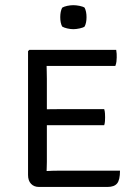

<svg xmlns="http://www.w3.org/2000/svg" viewBox="-20 -740 542 760"><path d="M455 -64.5Q455 -27.5 443.5 -13.8Q432 0 405.5 0H134.5Q114.5 0 102.8 -12.5Q91 -25 91 -47.5V-537.5L96 -542.5H440Q441.5 -534.5 441.8 -526.8Q442 -519 442 -512.5Q442 -506 441 -496.8Q440 -487.5 436.5 -479H219Q208.5 -479 194 -479Q179.5 -479 164.5 -479Q164.5 -470 165 -456.8Q165.5 -443.5 165.5 -428.5V-307.5Q180.5 -307.5 194.8 -307.8Q209 -308 219 -308H392.5Q395 -300 395.5 -291Q396 -282 396 -276Q396 -269.5 395.5 -260.8Q395 -252 392.5 -244.5H219Q209 -244.5 194.8 -244.5Q180.5 -244.5 165.5 -244.5V-99Q165.5 -89.5 165 -78.8Q164.5 -68 164.5 -63Q187.5 -64.5 220.5 -64.5ZM218.5 -672Q218.5 -694.5 226 -709.5Q233 -714 246 -716.8Q259 -719.5 270.5 -719.5Q281 -719.5 295 -716.8Q309 -714 315 -709.5Q322.5 -694.5 322.5 -672Q322.5 -649.5 315 -635Q309.5 -630.5 295.2 -627.5Q281 -624.5 270.5 -624.5Q259 -624.5 246 -627.5Q233 -630.5 226 -635Q218.5 -649.5 218.5 -672Z"/></svg>

Font: Signika SC Light
Style: Regular
Weight: 300
Designer: Anna Giedryś
Foundry: Anna Giedryś
Version: Version 2.000; ttfautohint (v1.8.3) -l 8 -r 50 -G 200 -x 9 -